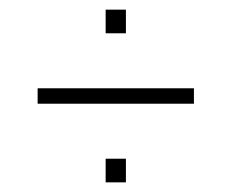

<svg xmlns="http://www.w3.org/2000/svg" viewBox="-20 -452 479 398"><path d="M199 -383V-432H241V-383ZM58 -237V-269H382V-237ZM199 -74V-123H241V-74Z"/></svg>

Font: Saira Ultra Condensed Thin
Style: Regular
Weight: 100
Width: 1
Designer: Hector Gatti with collaboration of the Omnibus-Type team
Foundry: Omnibus-Type
Version: Version 1.001; ttfautohint (v1.8)